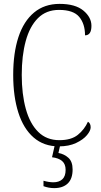

<svg xmlns="http://www.w3.org/2000/svg" viewBox="-20 -744 519 989"><path d="M283 10Q206 10 153.5 -35.5Q101 -81 74.5 -164Q48 -247 48 -358Q48 -471 75 -553Q102 -635 155.5 -679.5Q209 -724 287 -724Q368 -724 409.5 -689.5Q451 -655 451 -611Q451 -562 418 -562Q418 -621 388 -657Q358 -693 284 -693Q218 -693 175.5 -650.5Q133 -608 112.5 -532.5Q92 -457 92 -358Q92 -259 113 -183Q134 -107 177 -64.5Q220 -22 286 -22Q347 -22 381 -49.5Q415 -77 433 -117Q447 -109 447 -88Q447 -71 428 -48Q409 -25 372 -7.5Q335 10 283 10ZM259 225Q231 225 204 215V187Q218 191 231 193Q244 195 255 195Q284 195 301 179.5Q318 164 318 131Q318 101 300 85.5Q282 70 248 66L265 -9H293L281 44Q310 49 332 68.5Q354 88 354 129Q354 177 329 201Q304 225 259 225Z"/></svg>

Font: Noto Serif Lao Condensed ExtraLight
Style: Regular
Weight: 200
Width: 3
Designer: Monotype Design Team
Foundry: Monotype Imaging Inc.
Version: Version 2.003; ttfautohint (v1.8.4.7-5d5b)